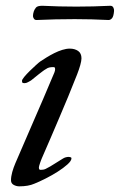

<svg xmlns="http://www.w3.org/2000/svg" viewBox="-20 -643 415 665"><path d="M18.1 -18.6Q18.1 -31.7 22.5 -47.4Q26.9 -63 33.2 -77.6Q65.9 -154.3 97.9 -227.3Q129.9 -300.3 161.6 -376Q165.5 -384.3 168.2 -391.4Q170.9 -398.4 170.9 -402.8Q170.9 -406.7 169.9 -408.7Q168.9 -410.6 164.6 -410.6Q156.2 -410.6 150.4 -409.2Q144.5 -407.7 139.2 -403.8Q133.8 -400.9 127.2 -395.8Q120.6 -390.6 113.5 -385.3Q106.4 -379.9 99.9 -374.3Q93.3 -368.7 87.4 -364.3Q83 -361.8 76.9 -358.4Q70.8 -355 65.4 -355Q60.1 -355 58.1 -356.2Q56.2 -357.4 56.2 -363.3Q56.2 -367.2 64.2 -377Q72.3 -386.7 83 -397.2Q93.8 -407.7 104.2 -417.2Q114.7 -426.8 119.6 -430.2Q128.9 -436.5 141.6 -444.3Q154.3 -452.1 168 -459Q181.6 -465.8 195.6 -470.2Q209.5 -474.6 221.7 -474.6Q238.8 -474.6 250.5 -466.6Q262.2 -458.5 262.2 -440.9Q262.2 -432.6 258.1 -417.7Q253.9 -402.8 247.1 -385.3Q231.4 -345.2 216.3 -308.8Q201.2 -272.5 186.3 -237.5Q171.4 -202.6 156.5 -167.7Q141.6 -132.8 125.5 -96.2Q124 -93.3 122.3 -88.4Q120.6 -83.5 118.9 -78.9Q117.2 -74.2 116 -69.8Q114.7 -65.4 114.7 -63.5Q114.7 -59.6 115.7 -57.1Q116.7 -54.7 121.1 -54.7Q125 -54.7 129.6 -55.4Q134.3 -56.2 138.2 -58.1Q154.8 -66.4 168 -75.2Q181.2 -84 196.3 -92.8Q202.1 -96.7 207.5 -98.1Q212.9 -99.6 218.3 -99.6Q220.2 -99.6 223.9 -98.6Q227.5 -97.7 227.5 -94.7Q227.5 -85.9 213.6 -73.5Q199.7 -61 179.7 -48.3Q159.7 -35.6 137.5 -24.4Q115.2 -13.2 99.1 -6.8Q78.1 2.4 46.9 2.4Q36.6 2.4 27.3 -2.7Q18.1 -7.8 18.1 -18.6ZM106.4 -573.7Q100.1 -573.7 97.2 -578.6Q94.2 -583.5 94.2 -587.4Q94.2 -595.2 97.2 -604Q99.6 -610.8 104.7 -616.9Q109.9 -623 126.5 -623Q185.1 -620.1 244.1 -620.1Q302.7 -620.1 362.3 -623Q369.1 -623 372.3 -617.4Q375.5 -611.8 375 -605Q373.5 -586.4 368.2 -580.1Q362.8 -573.7 356 -573.7Q297.4 -576.7 238.8 -576.7Q172.4 -576.7 106.4 -573.7Z"/></svg>

Font: IM FELL French Canon
Style: Italic
Weight: 400
Italic angle: -17°
Designer: Igino Marini
Foundry: Igino Marini
Version: 3.00